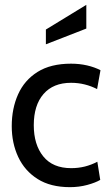

<svg xmlns="http://www.w3.org/2000/svg" viewBox="-20 -763 460 793"><path d="M269 10Q188.5 10 135.2 -23.8Q82 -57.5 55.2 -114.8Q28.5 -172 28.5 -242Q28.5 -315 54.8 -373.5Q81 -432 135.2 -466Q189.5 -500 273.5 -500Q308.5 -500 339.8 -492.8Q371 -485.5 395 -473L381 -395Q357 -407.5 330 -414.2Q303 -421 273.5 -421Q200 -421 159.8 -374.8Q119.5 -328.5 119.5 -246Q119.5 -165.5 158.8 -117Q198 -68.5 274 -68.5Q303.5 -68.5 330.5 -75.2Q357.5 -82 382 -95L394 -20Q374.5 -8.5 340.5 0.8Q306.5 10 269 10ZM169.5 -580V-641L336.5 -743V-645Z"/></svg>

Font: Cabin
Style: Regular
Weight: 400
Width: 4
Designer: Pablo Impallari
Foundry: Pablo Impallari. http://www.impallari.com Igino Marini. http://www.ikern.com
Version: Version 3.001